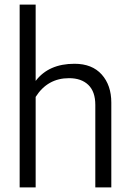

<svg xmlns="http://www.w3.org/2000/svg" viewBox="-20 -820 568 840"><path d="M136 -800V-466Q193 -541 306 -541Q383 -541 425 -494Q467 -447 467 -371V0H397V-361Q397 -419 366.5 -448.5Q336 -478 282 -478Q188 -478 136 -396V0H66V-800Z"/></svg>

Font: Cooper Hewitt
Style: Book
Weight: 705
Designer: Village Type and Design LLC
Foundry: Cooper Hewitt Smithsonian Design Museum
Version: 1.000; ttfautohint (v1.8.1)